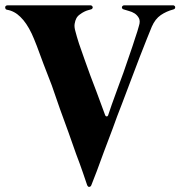

<svg xmlns="http://www.w3.org/2000/svg" viewBox="-50 -695 686 729"><path d="M477.5 -596.7Q483.4 -614.3 477.5 -626Q471.7 -636.7 461.9 -643.6Q451.2 -650.4 439.5 -653.3Q427.7 -657.2 419.9 -659.2Q415 -660.2 414.1 -663.1Q412.1 -665 413.1 -668Q413.1 -670.9 416 -672.9Q418 -674.8 421.9 -674.8Q483.4 -674.8 607.4 -674.8Q610.4 -674.8 612.3 -672.9Q615.2 -670.9 615.2 -668Q615.2 -668 615.2 -667Q615.2 -665 614.3 -663.1Q612.3 -660.2 608.4 -659.2Q582 -652.3 560.5 -637.7Q539.1 -623 526.4 -593.8Q519.5 -577.1 507.8 -547.9Q496.1 -517.6 480.5 -478.5Q465.8 -439.5 448.2 -393.6Q430.7 -348.6 413.1 -300.8Q394.5 -253.9 377.9 -207Q360.4 -160.2 344.7 -119.1Q329.1 -78.1 317.4 -44.9Q304.7 -11.7 296.9 7.8Q294.9 13.7 289.1 14.6Q289.1 14.6 288.1 14.6Q284.2 14.6 281.2 8.8Q275.4 -9.8 264.6 -40Q253.9 -71.3 239.3 -109.4Q225.6 -148.4 210 -192.4Q194.3 -236.3 177.7 -281.2Q162.1 -327.1 146.5 -371.1Q129.9 -414.1 115.2 -452.1Q101.6 -490.2 89.8 -520.5Q78.1 -550.8 70.3 -567.4Q50.8 -608.4 27.3 -630.9Q4.9 -653.3 -24.4 -658.2Q-28.3 -659.2 -29.3 -662.1Q-30.3 -664.1 -30.3 -666Q-30.3 -666 -30.3 -668Q-30.3 -670.9 -27.3 -672.9Q-25.4 -674.8 -20.5 -674.8Q84 -674.8 293.9 -674.8Q296.9 -674.8 298.8 -672.9Q301.8 -670.9 301.8 -668Q302.7 -665 300.8 -663.1Q299.8 -660.2 294.9 -659.2Q291 -658.2 284.2 -656.2Q277.3 -654.3 269.5 -650.4Q261.7 -646.5 253.9 -640.6Q245.1 -634.8 240.2 -626Q235.4 -617.2 233.4 -604.5Q231.4 -592.8 236.3 -576.2Q241.2 -556.6 250 -529.3Q259.8 -502 270.5 -470.7Q281.2 -440.4 293 -408.2Q304.7 -376 316.4 -346.7Q327.1 -317.4 335.9 -293.9Q344.7 -270.5 349.6 -256.8Q351.6 -252.9 355.5 -252.9Q358.4 -252.9 360.4 -256.8Q365.2 -271.5 374 -296.9Q383.8 -322.3 394.5 -353.5Q406.2 -384.8 418.9 -419.9Q430.7 -455.1 442.4 -488.3Q454.1 -521.5 462.9 -549.8Q472.7 -578.1 477.5 -596.7Z"/></svg>

Font: Mermaid
Style: Bold
Weight: 400
Designer: Scott Simpson
Version: Version 1.001